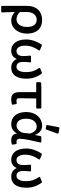

<svg xmlns="http://www.w3.org/2000/svg" viewBox="1017 -1807 958 3032"><g transform="rotate(90 1496.0 -291.0)"><path d="M72.3 -231.4V153.3C72.3 163.1 78.1 168.9 87.9 168.9H160.2C169.9 168.9 175.8 163.1 175.8 153.3C173.8 83 171.9 24.4 168.9 -48.8C210.9 -3.9 259.8 10.7 308.6 10.7C412.1 10.7 510.7 -81.1 510.7 -240.2C510.7 -387.7 432.6 -477.5 293.9 -477.5C170.9 -477.5 72.3 -399.4 72.3 -231.4ZM405.3 -239.3C405.3 -131.8 352.5 -73.2 288.1 -73.2C250 -73.2 210.9 -82 169.9 -126V-236.3C169.9 -337.9 224.6 -391.6 290 -391.6C370.1 -391.6 405.3 -334 405.3 -239.3Z M603.5 -226.6C603.5 -69.3 676.8 10.7 780.3 10.7C835.9 10.7 884.8 -12.7 910.2 -74.2H914.1C939.5 -12.7 993.2 10.7 1049.8 10.7C1157.2 10.7 1222.7 -70.3 1222.7 -229.5C1222.7 -326.2 1193.4 -397.5 1147.5 -465.8C1142.6 -473.6 1135.7 -475.6 1127 -472.7L1062.5 -447.3C1052.7 -443.4 1049.8 -434.6 1055.7 -425.8C1101.6 -356.4 1119.1 -304.7 1119.1 -223.6C1119.1 -122.1 1085 -72.3 1036.1 -72.3C992.2 -72.3 958 -97.7 958 -176.8C958 -212.9 960 -242.2 964.8 -285.2C965.8 -295.9 960 -301.8 950.2 -301.8H873C863.3 -301.8 857.4 -295.9 858.4 -285.2C863.3 -242.2 865.2 -212.9 865.2 -176.8C865.2 -101.6 830.1 -72.3 785.2 -72.3C734.4 -72.3 701.2 -123 701.2 -207C701.2 -291 726.6 -353.5 773.4 -422.9C779.3 -432.6 778.3 -439.5 767.6 -444.3L702.1 -471.7C693.4 -475.6 686.5 -473.6 681.6 -465.8C636.7 -396.5 603.5 -312.5 603.5 -226.6Z M1434.6 -122.1C1434.6 -39.1 1462.9 10.7 1546.9 10.7C1574.2 10.7 1599.6 6.8 1621.1 2C1630.9 0 1634.8 -6.8 1632.8 -16.6L1624 -63.5C1622.1 -74.2 1615.2 -78.1 1605.5 -76.2C1593.8 -73.2 1582 -72.3 1571.3 -72.3C1544.9 -72.3 1531.2 -84 1531.2 -116.2C1531.2 -194.3 1532.2 -289.1 1535.2 -383.8H1678.7C1688.5 -383.8 1694.3 -389.6 1694.3 -399.4V-449.2C1694.3 -459 1688.5 -464.8 1678.7 -464.8H1347.7L1292 -460.9C1282.2 -460 1277.3 -455.1 1277.3 -445.3V-399.4C1277.3 -389.6 1283.2 -383.8 1293 -383.8H1434.6Z M1988.3 -736.3 1955.1 -560.5C1953.1 -549.8 1958 -543.9 1967.8 -542L2006.8 -534.2C2015.6 -532.2 2023.4 -535.2 2026.4 -544.9L2088.9 -717.8C2092.8 -728.5 2088.9 -735.4 2078.1 -737.3L2006.8 -749C1997.1 -751 1990.2 -747.1 1988.3 -736.3ZM1749 -226.6C1749 -75.2 1826.2 10.7 1940.4 10.7C2001 10.7 2050.8 -17.6 2086.9 -76.2H2089.8C2095.7 -14.6 2134.8 10.7 2195.3 10.7C2219.7 10.7 2238.3 7.8 2252.9 2.9C2262.7 0 2265.6 -6.8 2263.7 -15.6L2255.9 -62.5C2253.9 -73.2 2247.1 -76.2 2237.3 -74.2C2231.4 -73.2 2224.6 -72.3 2218.8 -72.3C2192.4 -72.3 2170.9 -86.9 2170.9 -118.2C2170.9 -194.3 2203.1 -334 2229.5 -447.3C2231.4 -458 2226.6 -464.8 2215.8 -464.8H2146.5C2137.7 -464.8 2130.9 -460 2128.9 -451.2L2112.3 -367.2H2109.4C2080.1 -446.3 2022.5 -477.5 1963.9 -477.5C1850.6 -477.5 1749 -383.8 1749 -226.6ZM2081.1 -200.2C2075.2 -129.9 2020.5 -73.2 1962.9 -73.2C1895.5 -73.2 1854.5 -126 1854.5 -227.5C1854.5 -338.9 1915 -391.6 1977.5 -391.6C2020.5 -391.6 2063.5 -368.2 2088.9 -286.1Z M2325.2 -226.6C2325.2 -69.3 2398.4 10.7 2502 10.7C2557.6 10.7 2606.4 -12.7 2631.8 -74.2H2635.7C2661.1 -12.7 2714.8 10.7 2771.5 10.7C2878.9 10.7 2944.3 -70.3 2944.3 -229.5C2944.3 -326.2 2915 -397.5 2869.1 -465.8C2864.3 -473.6 2857.4 -475.6 2848.6 -472.7L2784.2 -447.3C2774.4 -443.4 2771.5 -434.6 2777.3 -425.8C2823.2 -356.4 2840.8 -304.7 2840.8 -223.6C2840.8 -122.1 2806.6 -72.3 2757.8 -72.3C2713.9 -72.3 2679.7 -97.7 2679.7 -176.8C2679.7 -212.9 2681.6 -242.2 2686.5 -285.2C2687.5 -295.9 2681.6 -301.8 2671.9 -301.8H2594.7C2585 -301.8 2579.1 -295.9 2580.1 -285.2C2585 -242.2 2586.9 -212.9 2586.9 -176.8C2586.9 -101.6 2551.8 -72.3 2506.8 -72.3C2456.1 -72.3 2422.9 -123 2422.9 -207C2422.9 -291 2448.2 -353.5 2495.1 -422.9C2501 -432.6 2500 -439.5 2489.3 -444.3L2423.8 -471.7C2415 -475.6 2408.2 -473.6 2403.3 -465.8C2358.4 -396.5 2325.2 -312.5 2325.2 -226.6Z"/></g></svg>

Font: Ed Sans Neue Medium
Style: Regular
Weight: 500
Designer: Stephen Hutchings
Version: Version 1.004;PS 001.004;hotconv 1.0.88;makeotf.lib2.5.64775